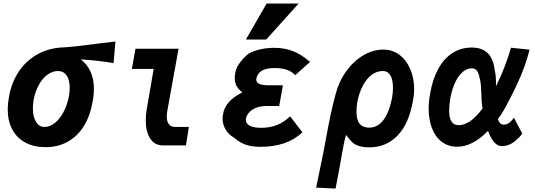

<svg xmlns="http://www.w3.org/2000/svg" viewBox="-20 -827 3040 1092"><path d="M24 -205Q24 -236.5 31 -275.5Q44 -354 84.5 -416.5Q125 -479 190.2 -516.5Q255.5 -554 339.5 -557.5Q388 -559 545 -580Q604.5 -587.5 636.5 -591L626 -468Q546.5 -482 439.5 -489.5Q514 -431 514 -322Q514 -286 507 -249.5Q493.5 -170 457.8 -111.5Q422 -53 366.2 -21.5Q310.5 10 239 10Q173 10 124.5 -16Q76 -42 50 -90.5Q24 -139 24 -205ZM372.5 -281.5Q376.5 -308.5 376.5 -327.5Q376.5 -373.5 358.8 -398.2Q341 -423 310 -423Q278 -423 249.8 -402.2Q221.5 -381.5 201 -344.2Q180.5 -307 171 -258Q167 -231.5 167 -212Q167 -163 184.8 -134Q202.5 -105 233 -105Q262.5 -105 290.5 -126.5Q318.5 -148 340.2 -188Q362 -228 372.5 -281.5Z M809 -142Q809 -175.5 814.5 -205.5L854 -435H730L750.5 -550H995.5L931.5 -196Q928.5 -179.5 928.5 -164Q928.5 -137 940 -121Q951.5 -105 976.5 -105H1054Q1053.5 -97 1045.5 -50Q1040.5 -22.5 1037.5 0H906Q858.5 -0.5 833.8 -39.8Q809 -79 809 -142Z M1310.5 -44.5Q1280 -61.5 1263 -90.5Q1246 -119.5 1246 -152Q1246 -163 1248.5 -176.5Q1259 -252.5 1359 -301.5Q1315 -333 1315 -382.5Q1315 -395.5 1318 -410.5Q1321.5 -439 1342.5 -468.2Q1363.5 -497.5 1394.5 -522.5Q1458 -555 1540 -555Q1572.5 -555 1600.5 -549.5Q1628.5 -544 1649.5 -535Q1671.5 -526 1692.8 -512.8Q1714 -499.5 1743.5 -475L1659.5 -399.5Q1638 -421.5 1609.5 -430.8Q1581 -440 1542 -440Q1495 -440 1469.8 -425.2Q1444.5 -410.5 1437.5 -379.5Q1435.5 -359.5 1452.8 -350.8Q1470 -342 1510 -342H1589L1568 -224H1493Q1448.5 -224 1417 -204.2Q1385.5 -184.5 1378.5 -151.5L1378 -146Q1378 -124 1400.5 -112Q1423 -100 1466 -100Q1563.5 -100 1630 -165.5L1700 -74.5Q1655 -32 1595.5 -12Q1536 8 1461 8Q1410 8 1375.5 -4.8Q1341 -17.5 1310.5 -44.5ZM1378.5 -602 1496.5 -807H1678.5L1494 -602Z M1778 240 1817.5 48.5Q1820 37.5 1830 -17Q1845 -100 1858 -163Q1871 -226 1889 -292.5Q1908 -365 1950 -422.8Q1992 -480.5 2047.2 -512.8Q2102.5 -545 2159.5 -545Q2213 -545 2253 -514.2Q2293 -483.5 2314.2 -432Q2335.5 -380.5 2335.5 -320Q2335.5 -289.5 2329.5 -258.5Q2306.5 -122.5 2241 -55.8Q2175.5 11 2081.5 11Q2044.5 11 2021.2 3.2Q1998 -4.5 1985.5 -16Q1973 -27.5 1959 -46L1948.5 -59.5Q1943 -46 1936.2 -12.2Q1929.5 21.5 1918.5 85Q1911.5 123.5 1903.5 167.5Q1895.5 211.5 1888.5 245.5ZM2210 -271.5Q2215 -301 2215 -328.5Q2215 -373 2200.5 -398Q2186 -423 2157 -423Q2122 -423 2092.8 -400.5Q2063.5 -378 2043 -338.5Q2022.5 -299 2012.5 -248.5Q2007.5 -218 2007.5 -191.5Q2007.5 -145.5 2025.5 -123.2Q2043.5 -101 2080 -101Q2127.5 -101 2160.5 -144Q2193.5 -187 2210 -271.5Z M2418 -210Q2418 -250 2426.5 -295Q2440 -375.5 2472 -434.2Q2504 -493 2552.5 -524.8Q2601 -556.5 2663 -556.5Q2779 -556.5 2793 -431Q2801 -401 2801 -355.5L2800.5 -336Q2827 -388 2849.8 -447.5Q2872.5 -507 2886.5 -555.5L2992 -544.5Q2967.5 -447.5 2921.5 -349.2Q2875.5 -251 2832.5 -178.5L2811.5 -150Q2817 -133.5 2825 -125.8Q2833 -118 2845.5 -118Q2863 -118 2878 -130Q2893 -142 2903 -157.5L2950.5 -67Q2929.5 -39 2900.2 -17.5Q2871 4 2833 4Q2788 4 2755.5 -82.5Q2667.5 7.5 2581 7.5Q2528.5 7.5 2491.8 -21Q2455 -49.5 2436.5 -98.8Q2418 -148 2418 -210ZM2534.5 -198Q2534.5 -154.5 2548.5 -134.8Q2562.5 -115 2588.5 -115Q2654 -115 2724.5 -210Q2720 -237 2719 -259.5L2718 -286.5Q2716.5 -321.5 2715.2 -339.2Q2714 -357 2710.5 -373Q2706 -394 2701.8 -407Q2697.5 -420 2688.2 -429.2Q2679 -438.5 2664 -438.5Q2622.5 -438.5 2589.5 -393.5Q2556.5 -348.5 2541 -267.5Q2534.5 -228.5 2534.5 -198Z"/></svg>

Font: JuliaMono Black
Style: Italic
Weight: 900
Italic angle: -9°
Monospace: yes
Designer: cormullion
Foundry: corm
Version: Version 0.057; ttfautohint (v1.8.4)